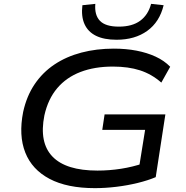

<svg xmlns="http://www.w3.org/2000/svg" viewBox="-20 -966 963 995"><path d="M472 9Q328 9 237 -39Q146 -87 111 -175.5Q76 -264 100 -386Q118 -468 159.5 -529.5Q201 -591 262.5 -632Q324 -673 402 -693.5Q480 -714 570 -714Q633 -714 687.5 -703.5Q742 -693 786.5 -672.5Q831 -652 862 -620L816 -538Q766 -582 705.5 -601.5Q645 -621 565 -621Q470 -621 397 -593Q324 -565 276.5 -509Q229 -453 210 -368Q182 -227 252 -154.5Q322 -82 485 -82Q547 -82 607.5 -91.5Q668 -101 724 -120L699 -88L732 -293H510L522 -373H837L787 -48Q747 -31 694 -18Q641 -5 583.5 2Q526 9 472 9ZM584 -760Q519 -760 477.5 -780.5Q436 -801 418 -841Q400 -881 407 -939L474 -946Q469 -888 498 -858Q527 -828 596 -828Q665 -828 706.5 -858.5Q748 -889 763 -946L828 -939Q807 -852 743 -806Q679 -760 584 -760Z"/></svg>

Font: Nunito Sans 10pt Expanded Medium
Style: Italic
Weight: 500
Width: 7
Italic angle: -9°
Designer: Vernon Adams
Foundry: Vernon Adams
Version: Version 3.101;gftools[0.9.27]